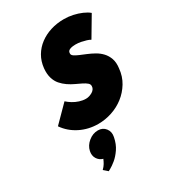

<svg xmlns="http://www.w3.org/2000/svg" viewBox="-185 -606 833 940"><g transform="rotate(-30 231.5 -136.5)"><path d="M125 221 148 241Q147 241 160 234Q173 227 192 211.5Q211 196 228.5 170.5Q246 145 253 109Q259 81 243.5 61Q228 41 201 41Q172 41 147.5 61Q123 81 117 109Q112 133 123 151Q134 169 155 175Q150 187 143.5 198Q137 209 125 221ZM396 -359 463 -472Q449 -484 427 -493.5Q405 -503 380 -508.5Q355 -514 329 -514Q289 -514 254 -503Q219 -492 191.5 -471.5Q164 -451 146.5 -421.5Q129 -392 125 -354Q122 -323 129 -299.5Q136 -276 150 -260Q164 -244 181.5 -232Q199 -220 217.5 -211.5Q236 -203 251 -195.5Q266 -188 275.5 -180Q285 -172 284 -161Q284 -152 278.5 -144.5Q273 -137 265 -132.5Q257 -128 248 -125Q239 -122 229 -122Q211 -122 192.5 -128Q174 -134 158.5 -143.5Q143 -153 131 -164L42 -74Q71 -32 118 -8.5Q165 15 220 15Q259 15 297 2.5Q335 -10 366 -34Q397 -58 418 -92.5Q439 -127 443 -171Q447 -202 439 -224.5Q431 -247 416 -263Q401 -279 381.5 -290Q362 -301 342.5 -309Q323 -317 306.5 -324Q290 -331 280 -338Q270 -345 271 -354Q271 -362 275 -366.5Q279 -371 286 -373.5Q293 -376 301 -377Q309 -378 316 -378Q332 -378 347 -375Q362 -372 375 -368Q388 -364 396 -359Z"/></g></svg>

Font: Advent Pro ExtraBold
Style: Italic
Weight: 800
Italic angle: -12°
Version: Version 3.000